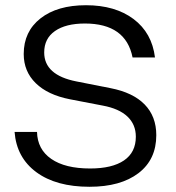

<svg xmlns="http://www.w3.org/2000/svg" viewBox="-20 -705 673 735"><path d="M322.5 10Q195 10 119.2 -45.8Q43.3 -101.7 35.8 -200H121.7Q123.3 -133.3 176.2 -96.7Q229.2 -60 325 -60Q409.2 -60 454.6 -90.8Q500 -121.7 500 -181.7Q500 -228.3 467.9 -258.8Q435.8 -289.2 373.3 -300.8L247.5 -325Q162.5 -341.7 116.7 -386.7Q70.8 -431.7 70.8 -498.3Q70.8 -584.2 135 -634.6Q199.2 -685 309.2 -685Q420.8 -685 491.3 -632.1Q561.7 -579.2 573.3 -485H487.5Q461.7 -615 305 -615Q231.7 -615 190.4 -586.2Q149.2 -557.5 149.2 -504.2Q149.2 -417.5 272.5 -393.3L403.3 -367.5Q489.2 -350.8 533.8 -305Q578.3 -259.2 578.3 -187.5Q578.3 -94.2 510 -42.1Q441.7 10 322.5 10Z"/></svg>

Font: Funnel Display Light Light
Style: Regular
Weight: 300
Version: Version 1.000